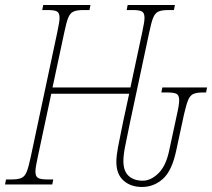

<svg xmlns="http://www.w3.org/2000/svg" viewBox="-43 -734 844 764"><path d="M522 10Q477 10 448.5 -15.5Q420 -41 420 -90Q420 -113 426.5 -148Q433 -183 447 -250L471 -361H161L107 -108Q103 -89 100.5 -75Q98 -61 98 -51Q98 -32 108.5 -26Q119 -20 144 -20H169L165 0H-23L-19 -20H4Q29 -20 42.5 -26Q56 -32 63.5 -51Q71 -70 79 -108L185 -606Q189 -626 191.5 -639.5Q194 -653 194 -663Q194 -683 183.5 -688.5Q173 -694 148 -694H125L129 -714H317L313 -694H288Q263 -694 249.5 -688Q236 -682 228.5 -663.5Q221 -645 213 -606L166 -386H476L523 -606Q527 -626 529.5 -639.5Q532 -653 532 -663Q532 -683 521.5 -688.5Q511 -694 486 -694H461L465 -714H653L649 -694H626Q601 -694 587.5 -688Q574 -682 566.5 -663.5Q559 -645 551 -606L475 -250Q461 -183 454.5 -149.5Q448 -116 448 -93Q448 -53 469 -34Q490 -15 525 -15Q557 -15 587 -44Q617 -73 630 -134L661 -278Q670 -317 670 -335Q670 -355 659.5 -360.5Q649 -366 624 -366H599L603 -386H781L777 -366H764Q739 -366 726 -360Q713 -354 705.5 -335.5Q698 -317 689 -278L658 -134Q641 -54 605 -22Q569 10 522 10Z"/></svg>

Font: Noto Serif ExtraCondensed Thin
Style: Italic
Weight: 100
Width: 2
Italic angle: -12°
Designer: Monotype Design Team
Foundry: Monotype Imaging Inc.
Version: Version 2.013